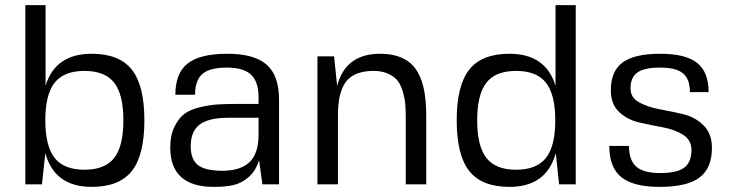

<svg xmlns="http://www.w3.org/2000/svg" viewBox="-20 -720 2851 750"><path d="M158 -700V-385Q196 -510 338 -510Q446 -510 495 -448Q544 -386 544 -250Q544 -114 495 -52Q446 10 338 10Q193 10 157 -122L144 0H79V-700ZM426 -103Q462 -149 462 -250Q462 -351 426 -397Q390 -443 310 -443Q230 -443 193.5 -397Q157 -351 157 -250Q157 -149 193.5 -103Q230 -57 310 -57Q390 -57 426 -103Z M815 10Q645 10 645 -144Q645 -191 661 -224Q677 -257 699.5 -274.5Q722 -292 760.5 -301Q799 -310 829 -312Q859 -314 905 -314H990V-340Q990 -401 960.5 -428.5Q931 -456 866 -456Q799 -456 770.5 -431Q742 -406 742 -350H665Q665 -434 713 -472Q761 -510 868 -510Q973 -510 1021.5 -467.5Q1070 -425 1070 -331V0H1005L992 -94Q979 -52 951 -28Q923 -4 891.5 3Q860 10 815 10ZM990 -194V-260H872Q795 -260 760 -233.5Q725 -207 725 -149Q725 -97 753.5 -75Q782 -53 848 -53Q920 -53 955 -87Q990 -121 990 -194Z M1465 -510Q1559 -510 1602 -453Q1645 -396 1645 -270V0H1565V-253Q1565 -286 1563.5 -308.5Q1562 -331 1554.5 -358.5Q1547 -386 1534.5 -403Q1522 -420 1497.5 -431.5Q1473 -443 1439 -443Q1365 -443 1332.5 -402Q1300 -361 1300 -270V0H1220V-500H1285L1297 -384Q1329 -510 1465 -510Z M2150 -700H2229V0H2164L2151 -122Q2115 10 1970 10Q1862 10 1813 -52Q1764 -114 1764 -250Q1764 -386 1813 -448Q1862 -510 1970 -510Q2112 -510 2150 -385ZM1880 -397Q1844 -351 1844 -250Q1844 -149 1880 -103Q1916 -57 1996 -57Q2076 -57 2112.5 -103Q2149 -149 2149 -250Q2149 -351 2112.5 -397Q2076 -443 1996 -443Q1916 -443 1880 -397Z M2443 -375Q2443 -339 2476 -320.5Q2509 -302 2555.5 -293.5Q2602 -285 2648.5 -274Q2695 -263 2728 -230.5Q2761 -198 2761 -143Q2761 -63 2712.5 -26.5Q2664 10 2557 10Q2454 10 2407 -28Q2360 -66 2360 -150H2437Q2437 -94 2465.5 -69Q2494 -44 2559 -44Q2624 -44 2652.5 -65Q2681 -86 2681 -134Q2681 -173 2648.5 -193.5Q2616 -214 2570 -222.5Q2524 -231 2477.5 -241.5Q2431 -252 2398.5 -282.5Q2366 -313 2366 -367Q2366 -442 2412 -476Q2458 -510 2559 -510Q2658 -510 2703 -474.5Q2748 -439 2748 -360H2675Q2675 -411 2648 -433.5Q2621 -456 2559 -456Q2497 -456 2470 -437Q2443 -418 2443 -375Z"/></svg>

Font: Fivo Sans Modern
Style: Regular
Weight: 400
Designer: Alexander Slobzheninov
Foundry: Alexander Slobzheninov
Version: 1.0